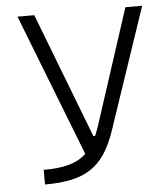

<svg xmlns="http://www.w3.org/2000/svg" viewBox="-51 -739 688 785"><g transform="rotate(-5 293.0 -346.5)"><path d="M102.1 0C267.6 0 341.3 -47.9 391.1 -189L561.5 -693.4H492.7L337.4 -216.3C333 -203.1 328.1 -190.9 323.2 -179.7H316.4L118.7 -693.4H49.8L276.9 -110.4C238.8 -74.2 185.1 -60.1 102.1 -60.1Z"/></g></svg>

Font: Cascadia Mono NF Light
Style: Regular
Weight: 300
Monospace: yes
Designer: Aaron Bell
Foundry: Saja Typeworks
Version: Version 2404.023